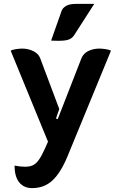

<svg xmlns="http://www.w3.org/2000/svg" viewBox="-20 -759 626 988"><path d="M55 93Q84 99 108 99Q133 99 149 91.5Q165 84 179.5 64Q194 44 212 4L227 -30L35 -498Q42 -503 61.5 -506Q81 -509 94 -509Q125 -509 151.5 -496Q178 -483 187 -459L285 -198L268 -149L277 -146L399 -459Q409 -484 434.5 -496.5Q460 -509 492 -509Q505 -509 524.5 -506Q544 -503 551 -498L328 44Q293 129 250.5 169Q208 209 145 209Q103 209 79 179.5Q55 150 55 93ZM297 -703Q302 -718 320 -728.5Q338 -739 370 -739H465L361 -577Q352 -563 335 -556Q318 -549 279 -549Q256 -549 243 -550Z"/></svg>

Font: K2D ExtraBold
Style: Regular
Weight: 800
Designer: Katatrad Aksorn Co.,Ltd.
Foundry: Cadson Demak Co.,Ltd.
Version: Version 1.000; ttfautohint (v1.6)